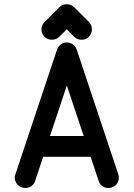

<svg xmlns="http://www.w3.org/2000/svg" viewBox="-20 -915 650 934"><path d="M150.9 -34.7Q145.5 -19 132.6 -9.8Q119.6 -0.5 102.5 -0.5Q91.8 -0.5 82.3 -4.6Q72.8 -8.8 66.2 -15.6Q59.6 -22.5 55.7 -31.7Q51.8 -41 51.8 -50.3Q51.8 -58.1 54.7 -66.4L257.8 -674.8Q263.2 -689.5 275.9 -699Q288.6 -708.5 305.2 -708.5Q320.3 -708.5 334.2 -699.2Q348.1 -689.9 353 -674.3L555.7 -66.4Q557.1 -62 557.6 -57.9Q558.1 -53.7 558.1 -49.8Q558.1 -39.6 554 -30.3Q549.8 -21 543 -14.6Q536.1 -8.3 526.9 -4.4Q517.6 -0.5 507.8 -0.5Q490.2 -0.5 477.5 -10Q464.8 -19.5 460 -34.7L420.9 -152.3H189.9ZM387.2 -253.4 305.2 -499 223.1 -253.4ZM268.1 -735.8Q253.9 -721.7 231.9 -721.7Q221.2 -721.7 212.2 -725.6Q203.1 -729.5 196.3 -736.6Q189.5 -743.7 185.5 -752.7Q181.6 -761.7 181.6 -772Q181.6 -793 196.8 -808.1L269 -879.9Q282.7 -894.5 304.7 -894.5Q325.7 -894.5 340.8 -879.9L412.6 -808.1Q427.2 -793 427.2 -772Q427.2 -761.2 423.3 -752.2Q419.4 -743.2 412.6 -736.1Q405.8 -729 396.5 -725.3Q387.2 -721.7 377 -721.7Q355 -721.7 341.3 -735.8L304.7 -772.5L286.6 -754.4Z"/></svg>

Font: TGL 0-17
Style: Regular
Weight: 400
Designer: Peter Wiegel
Foundry: Peter Wiegel
Version: Version 1.003 2010